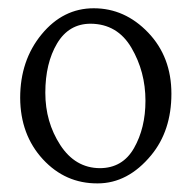

<svg xmlns="http://www.w3.org/2000/svg" viewBox="-20 -419 454 455"><path d="M27.8 -187Q27.8 -275.9 78.6 -337.6Q129.4 -399.4 202.1 -399.4Q275.9 -399.4 331.1 -341.8Q386.2 -284.2 386.2 -196.8Q386.2 -109.4 338.4 -51.3Q283.2 15.6 211.4 15.6Q134.8 16.1 81.5 -41.7Q28.3 -99.6 27.8 -187ZM194.8 -362.8Q143.1 -362.8 115.2 -315.9Q87.4 -269 87.4 -199.2Q87.4 -129.9 122.8 -75.4Q158.2 -21 216.3 -20.5Q270.5 -20.5 297.6 -68.1Q324.7 -115.7 324.7 -180.2Q324.7 -249 291.5 -305.7Q258.3 -362.3 194.8 -362.8Z"/></svg>

Font: Lancelot
Style: Regular
Weight: 400
Designer: Marion Kadi
Foundry: Marion Kadi, Anton Koovit
Version: 1.004